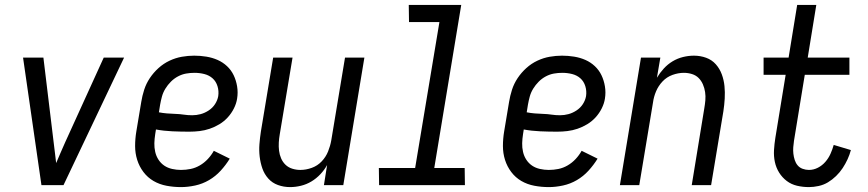

<svg xmlns="http://www.w3.org/2000/svg" viewBox="-20 -755 3540 783"><path d="M149 0 74 -520H157L199 -173Q202 -153 204 -132Q206 -111 209 -90Q218 -111 227 -132Q236 -153 245 -173L403 -520H486L239 0Z M718 8Q688 8 659 2.5Q630 -3 606 -17Q582 -31 565 -53.5Q548 -76 539.5 -103Q531 -130 531 -159.5Q531 -189 536 -219L556 -339Q560 -364 568 -389Q576 -414 591 -436.5Q606 -459 626.5 -477.5Q647 -496 671.5 -507.5Q696 -519 721.5 -523.5Q747 -528 772 -528Q797 -528 821.5 -524Q846 -520 867.5 -510.5Q889 -501 906 -485Q923 -469 933 -448Q943 -427 947 -402.5Q951 -378 947 -353Q944 -333 934 -313Q924 -293 909 -276.5Q894 -260 875 -248.5Q856 -237 835.5 -230Q815 -223 794 -220.5Q773 -218 752 -218Q718 -218 683 -219.5Q648 -221 616 -227L613 -208Q610 -189 609.5 -171Q609 -153 613 -135.5Q617 -118 626.5 -103.5Q636 -89 650 -79.5Q664 -70 682 -66Q700 -62 718 -62Q738 -62 757.5 -66Q777 -70 795 -80.5Q813 -91 827.5 -106.5Q842 -122 852 -140L917 -108Q901 -82 880 -59Q859 -36 832.5 -20.5Q806 -5 776 1.5Q746 8 718 8ZM764 -285Q781 -285 798 -289.5Q815 -294 831 -304.5Q847 -315 857 -330.5Q867 -346 870 -363Q873 -384 867 -403.5Q861 -423 847 -435.5Q833 -448 813.5 -453Q794 -458 773 -458Q756 -458 739 -455Q722 -452 706 -443.5Q690 -435 677 -422Q664 -409 654.5 -393.5Q645 -378 640.5 -361.5Q636 -345 633 -328L628 -297Q643 -294 660.5 -292.5Q678 -291 695.5 -290.5Q713 -290 729.5 -287.5Q746 -285 764 -285Z M1163 8Q1137 8 1113.5 -0.5Q1090 -9 1074 -27Q1058 -45 1050 -68Q1042 -91 1039 -116Q1036 -141 1038 -167Q1040 -193 1044 -219L1094 -520H1173L1121 -208Q1118 -191 1117 -174Q1116 -157 1118 -140.5Q1120 -124 1126.5 -109Q1133 -94 1144.5 -83Q1156 -72 1172 -67Q1188 -62 1205 -62Q1228 -62 1251.5 -70.5Q1275 -79 1292 -97Q1309 -115 1318 -137.5Q1327 -160 1331 -183L1387 -520H1466L1380 0H1301L1314 -82Q1303 -62 1286.5 -44.5Q1270 -27 1250 -15Q1230 -3 1207.5 2.5Q1185 8 1163 8Z M1526 0 1525 -70H1673L1772 -665H1648L1647 -735H1861L1751 -70H1875L1876 0Z M2218 8Q2188 8 2159 2.5Q2130 -3 2106 -17Q2082 -31 2065 -53.5Q2048 -76 2039.5 -103Q2031 -130 2031 -159.5Q2031 -189 2036 -219L2056 -339Q2060 -364 2068 -389Q2076 -414 2091 -436.5Q2106 -459 2126.5 -477.5Q2147 -496 2171.5 -507.5Q2196 -519 2221.5 -523.5Q2247 -528 2272 -528Q2297 -528 2321.5 -524Q2346 -520 2367.5 -510.5Q2389 -501 2406 -485Q2423 -469 2433 -448Q2443 -427 2447 -402.5Q2451 -378 2447 -353Q2444 -333 2434 -313Q2424 -293 2409 -276.5Q2394 -260 2375 -248.5Q2356 -237 2335.5 -230Q2315 -223 2294 -220.5Q2273 -218 2252 -218Q2218 -218 2183 -219.5Q2148 -221 2116 -227L2113 -208Q2110 -189 2109.5 -171Q2109 -153 2113 -135.5Q2117 -118 2126.5 -103.5Q2136 -89 2150 -79.5Q2164 -70 2182 -66Q2200 -62 2218 -62Q2238 -62 2257.5 -66Q2277 -70 2295 -80.5Q2313 -91 2327.5 -106.5Q2342 -122 2352 -140L2417 -108Q2401 -82 2380 -59Q2359 -36 2332.5 -20.5Q2306 -5 2276 1.5Q2246 8 2218 8ZM2264 -285Q2281 -285 2298 -289.5Q2315 -294 2331 -304.5Q2347 -315 2357 -330.5Q2367 -346 2370 -363Q2373 -384 2367 -403.5Q2361 -423 2347 -435.5Q2333 -448 2313.5 -453Q2294 -458 2273 -458Q2256 -458 2239 -455Q2222 -452 2206 -443.5Q2190 -435 2177 -422Q2164 -409 2154.5 -393.5Q2145 -378 2140.5 -361.5Q2136 -345 2133 -328L2128 -297Q2143 -294 2160.5 -292.5Q2178 -291 2195.5 -290.5Q2213 -290 2229.5 -287.5Q2246 -285 2264 -285Z M2508 0 2594 -520H2673L2659 -438Q2671 -458 2687 -475.5Q2703 -493 2723 -505Q2743 -517 2765.5 -522.5Q2788 -528 2810 -528Q2836 -528 2859.5 -519.5Q2883 -511 2899 -493Q2915 -475 2923.5 -452Q2932 -429 2934.5 -404Q2937 -379 2935.5 -353Q2934 -327 2930 -301L2880 0H2801L2852 -312Q2855 -329 2856.5 -346Q2858 -363 2855.5 -379.5Q2853 -396 2846.5 -411Q2840 -426 2829 -437Q2818 -448 2802 -453Q2786 -458 2769 -458Q2746 -458 2722.5 -449.5Q2699 -441 2682 -423Q2665 -405 2655.5 -382.5Q2646 -360 2643 -337L2587 0Z M3279 8Q3254 8 3230.5 2.5Q3207 -3 3188.5 -17Q3170 -31 3157.5 -51Q3145 -71 3140 -94.5Q3135 -118 3136.5 -143Q3138 -168 3142 -193L3184 -450H3094V-520H3196L3231 -735H3309L3274 -520H3444V-450H3262L3218 -181Q3216 -168 3215 -154.5Q3214 -141 3215.5 -128Q3217 -115 3221 -102.5Q3225 -90 3233 -80.5Q3241 -71 3253.5 -66.5Q3266 -62 3279 -62Q3298 -62 3315.5 -71Q3333 -80 3346 -95Q3359 -110 3367 -128Q3375 -146 3380 -164L3450 -143Q3445 -124 3436.5 -105.5Q3428 -87 3416.5 -69.5Q3405 -52 3389.5 -37Q3374 -22 3356.5 -11.5Q3339 -1 3318.5 3.5Q3298 8 3279 8Z"/></svg>

Font: Iosevka SS18
Style: Italic
Weight: 400
Italic angle: -9°
Monospace: yes
Designer: Belleve Invis
Foundry: Belleve Invis
Version: Version 25.1.1; ttfautohint (v1.8.4)